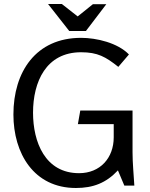

<svg xmlns="http://www.w3.org/2000/svg" viewBox="-20 -927 747 959"><path d="M368 -845 289 -907H220L326 -772H409L511 -906H444ZM385 -738C159 -738 47 -568 47 -355C47 -161 149 12 359 12C445 12 510 -13 569 -76L601 0H651C648 -55 642 -111 642 -166V-375H381L369 -307H548V-241C548 -138 480 -62 375 -62C205 -62 145 -218 145 -364C145 -518 210 -666 385 -666C468 -666 508 -643 571 -593L624 -655C568 -713 462 -738 385 -738Z"/></svg>

Font: Rosario
Style: Regular
Weight: 400
Designer: Hector Gatti
Foundry: Omnibus Type
Version: Version 1.100